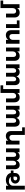

<svg xmlns="http://www.w3.org/2000/svg" viewBox="3295 -4092 1008 7638"><g transform="rotate(-90 3799.0 -273.0)"><path d="M835 -240H735V-170Q735 -118 708.5 -76.5Q682 -35 636 -11Q590 13 531 13Q466 13 417.5 -12.5Q369 -38 342.5 -80Q316 -122 316 -170Q316 -217 339 -257.5Q362 -298 405.5 -322.5Q449 -347 508 -347H581Q562 -383 513.5 -403.5Q465 -424 402 -424Q350 -424 311 -401.5Q272 -379 251 -342Q230 -305 230 -265V211H76V-538H230V-444Q298 -542 464 -544Q529 -544 590 -519Q651 -494 691 -449Q731 -404 735 -347H835ZM515 -240Q486 -240 463.5 -219Q441 -198 441 -166Q441 -135 465.5 -113.5Q490 -92 522 -92Q561 -92 577.5 -113Q594 -134 593 -164V-240Z M1715 -538V0H1562V-85Q1513 6 1404 6Q1341 6 1297 -27.5Q1253 -61 1235 -122Q1212 -58 1166.5 -26Q1121 6 1056 6Q975 6 930.5 -49Q886 -104 886 -200V-538H1040V-244Q1040 -192 1061 -163Q1082 -134 1122 -134Q1170 -135 1197.5 -173.5Q1225 -212 1225 -272V-538H1378V-244Q1378 -134 1460 -134Q1504 -135 1530.5 -166.5Q1557 -198 1562 -250V-538Z M2552 104V211H2250V-293Q2250 -344 2221.5 -373.5Q2193 -403 2144 -403Q2092 -402 2059 -369.5Q2026 -337 2021 -285V0H1867V-538H2021V-444Q2077 -542 2206 -544Q2297 -544 2350.5 -488Q2404 -432 2404 -338V104Z M3408 -538V0H3255V-85Q3206 6 3097 6Q3034 6 2990 -27.5Q2946 -61 2928 -122Q2905 -58 2859.5 -26Q2814 6 2749 6Q2668 6 2623.5 -49Q2579 -104 2579 -200V-538H2733V-244Q2733 -192 2754 -163Q2775 -134 2815 -134Q2863 -135 2890.5 -173.5Q2918 -212 2918 -272V-538H3071V-244Q3071 -134 3153 -134Q3197 -135 3223.5 -166.5Q3250 -198 3255 -250V-538Z M4224 -650H4076V0H3922V-94Q3867 6 3742 6Q3653 6 3600.5 -49.5Q3548 -105 3548 -200V-538H3702V-244Q3702 -194 3729 -164.5Q3756 -135 3802 -135Q3857 -135 3889.5 -173.5Q3922 -212 3922 -272V-757H4224Z M5059 -538V0H4906V-85Q4857 6 4748 6Q4685 6 4641 -27.5Q4597 -61 4579 -122Q4556 -58 4510.5 -26Q4465 6 4400 6Q4319 6 4274.5 -49Q4230 -104 4230 -200V-538H4384V-244Q4384 -192 4405 -163Q4426 -134 4466 -134Q4514 -135 4541.5 -173.5Q4569 -212 4569 -272V-538H4722V-244Q4722 -134 4804 -134Q4848 -135 4874.5 -166.5Q4901 -198 4906 -250V-538Z M5727 -538V0H5573V-94Q5518 6 5393 6Q5304 6 5251.5 -49.5Q5199 -105 5199 -200V-538H5353V-244Q5353 -193 5380.5 -164Q5408 -135 5455 -135Q5509 -136 5541 -174Q5573 -212 5573 -272V-538Z M6416 -338V0H6262V-293Q6262 -344 6233.5 -373.5Q6205 -403 6156 -403Q6104 -402 6071 -369.5Q6038 -337 6033 -285V0H5879V-538H6033V-444Q6089 -542 6218 -544Q6309 -544 6362.5 -488Q6416 -432 6416 -338Z M6659 -107H6807V0H6505V-538H6659Z M7598 -650H7450V0H7296V-94Q7241 6 7116 6Q7027 6 6974.5 -49.5Q6922 -105 6922 -200V-538H7076V-244Q7076 -194 7103 -164.5Q7130 -135 7176 -135Q7231 -135 7263.5 -173.5Q7296 -212 7296 -272V-757H7598Z"/></g></svg>

Font: Montserrat arm2 SemiBold
Style: Regular
Weight: 600
Designer: Julieta Ulanovsky
Foundry: Julieta Ulanovsky
Version: Version 6.000